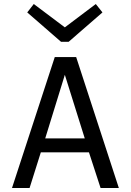

<svg xmlns="http://www.w3.org/2000/svg" viewBox="-20 -940 654 960"><path d="M492.2 -877.9 323.2 -731H285.2L116.2 -877.9L148.9 -919.9L304.2 -803.2L459 -919.9ZM127.9 0H40L253.9 -654.8H360.8L574.2 0H482.9L424.8 -178.2H184.1ZM206.1 -248H403.8L304.2 -565.9Z"/></svg>

Font: IntelOne Mono
Style: Regular
Weight: 400
Designer: Fred Shallcrass
Foundry: Frere-Jones Type LLC
Version: Version 1.200;hotconv 1.1.0;makeotfexe 2.6.0;FJTRelease1.2